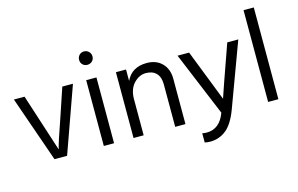

<svg xmlns="http://www.w3.org/2000/svg" viewBox="-106 -987 2216 1429"><g transform="rotate(-15 1002.0 -272.0)"><path d="M299 0H202L25 -507H107L251 -62Q260 -105 326 -293L398 -507H480Z M658 -703Q673 -688 673 -666Q673 -644 658 -629.5Q643 -615 621 -615Q599 -615 584.5 -629.5Q570 -644 570 -666Q570 -688 584.5 -703Q599 -718 621 -718Q643 -718 658 -703ZM661 0H582V-507H661Z M1211 0H1132V-328Q1132 -384 1103.5 -413.5Q1075 -443 1023.5 -443Q972 -443 930.5 -399Q889 -355 889 -277V0H811V-507H889V-419Q934 -514 1049 -514Q1123 -514 1167 -469Q1211 -424 1211 -349Z M1356 174Q1330 174 1314 169V98Q1329 102 1348 102Q1449 102 1491 -13L1286 -507H1375L1530 -110Q1538 -138 1669 -507H1754L1571 -13Q1532 90 1478.5 132Q1425 174 1356 174Z M1927 0H1848V-707H1927Z"/></g></svg>

Font: Hind Jalandhar
Style: Regular
Weight: 400
Designer: Namrata Goyal
Foundry: Indian Type Foundry
Version: Version 0.702;PS 1.0;hotconv 1.0.81;makeotf.lib2.5.63406